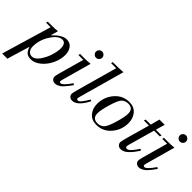

<svg xmlns="http://www.w3.org/2000/svg" viewBox="-49 -1495 2489 2489"><g transform="rotate(45 1195.5 -250.5)"><path d="M-54 220 149 -465H65L72 -490H142Q199 -490 253 -496L225 -396L227 -394Q262 -429 281 -446Q300 -463 337 -482.5Q374 -502 409 -502Q473 -502 506 -456Q539 -410 539 -344Q539 -263 500 -180Q461 -97 395 -42.5Q329 12 259 12Q207 12 179.5 -13Q152 -38 136 -90H134L41 220ZM437 -360Q437 -460 371 -460Q300 -460 230.5 -352.5Q161 -245 161 -125Q161 -83 182.5 -53.5Q204 -24 245 -24Q297 -24 343.5 -90Q390 -156 413.5 -233Q437 -310 437 -360Z M748 -465H659L664 -490H739Q795 -490 851 -496L742 -104Q733 -72 733 -62Q733 -42 755 -42Q790 -42 873 -162L893 -148Q878 -125 856 -97Q834 -69 812.5 -45Q791 -21 761.5 -4.5Q732 12 703 12Q674 12 655.5 -5.5Q637 -23 637 -48Q637 -66 653 -125ZM805 -618Q788 -635 788 -658Q788 -681 805 -698Q822 -715 845 -715Q868 -715 885 -698Q902 -681 902 -658Q902 -635 885 -618Q868 -601 845 -601Q822 -601 805 -618Z M1033 -690 1038 -715H1107Q1168 -715 1229 -721L1057 -104Q1048 -72 1048 -62Q1048 -42 1070 -42Q1107 -42 1179 -170L1200 -159Q1113 12 1018 12Q989 12 970.5 -5.5Q952 -23 952 -48Q952 -66 968 -125L1126 -690Z M1743 -299Q1743 -175 1663 -81.5Q1583 12 1462 12Q1375 12 1326 -46Q1277 -104 1277 -191Q1277 -315 1357.5 -408.5Q1438 -502 1558 -502Q1645 -502 1694 -444Q1743 -386 1743 -299ZM1653 -383Q1653 -477 1562 -477Q1510 -477 1474 -444Q1441 -414 1404 -291Q1367 -168 1367 -107Q1367 -13 1458 -13Q1510 -13 1546 -46Q1579 -76 1616 -199Q1653 -322 1653 -383Z M1952 -465H1859L1867 -490H1960L1993 -616H2089L2053 -490H2158L2151 -465H2045L1943 -103Q1937 -81 1937 -70Q1937 -61 1944.5 -54.5Q1952 -48 1962 -48Q1988 -48 2022.5 -87Q2057 -126 2087 -175L2108 -160Q2093 -140 2078 -117Q2063 -94 2043 -71Q2023 -48 2003 -29.5Q1983 -11 1957.5 0.5Q1932 12 1906 12Q1878 12 1859.5 -6.5Q1841 -25 1841 -51Q1841 -71 1871 -178Z M2285 -465H2196L2201 -490H2276Q2332 -490 2388 -496L2279 -104Q2270 -72 2270 -62Q2270 -42 2292 -42Q2327 -42 2410 -162L2430 -148Q2415 -125 2393 -97Q2371 -69 2349.5 -45Q2328 -21 2298.5 -4.5Q2269 12 2240 12Q2211 12 2192.5 -5.5Q2174 -23 2174 -48Q2174 -66 2190 -125ZM2342 -618Q2325 -635 2325 -658Q2325 -681 2342 -698Q2359 -715 2382 -715Q2405 -715 2422 -698Q2439 -681 2439 -658Q2439 -635 2422 -618Q2405 -601 2382 -601Q2359 -601 2342 -618Z"/></g></svg>

Font: Justus
Style: ItalicOldstyle
Weight: 400
Italic angle: -12°
Version: Version 001.001